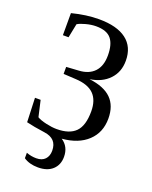

<svg xmlns="http://www.w3.org/2000/svg" viewBox="-157 -748 816 1030"><g transform="rotate(20 250.5 -233.5)"><path d="M189.5 196.8Q140.6 196.8 107.4 174.3V143.1Q134.8 153.8 164.1 153.8Q196.8 153.8 214.1 135.5Q231.4 117.2 231.4 86.4Q231.4 17.6 158.2 7.8Q94.2 -1 52.7 -11.2L47.4 -148.9H79.6L100.6 -57.1Q117.7 -46.4 152.1 -38.6Q186.5 -30.8 213.4 -30.8Q286.1 -30.8 321 -66.2Q356 -101.6 356 -183.1Q356 -247.6 322.3 -281Q288.6 -314.5 217.8 -317.9L147.9 -321.8V-361.8L217.8 -366.2Q274.9 -369.1 306.2 -402.1Q337.4 -435.1 337.4 -495.6Q337.4 -559.1 311.8 -590.3Q286.1 -621.6 225.1 -621.6Q198.2 -621.6 167.7 -613.5Q137.2 -605.5 121.6 -595.7L105.5 -515.6H73.2V-641.6Q154.8 -662.6 227.1 -662.6Q329.6 -662.6 383.5 -621.6Q437.5 -580.6 437.5 -501.5Q437.5 -437.5 397.5 -395.3Q357.4 -353 288.6 -342.8Q373.5 -332.5 414.6 -291.7Q455.6 -251 455.6 -178.2Q455.6 -98.6 402.8 -49.1Q350.1 0.5 257.3 8.3Q302.2 38.1 302.2 96.2Q302.2 141.6 272.5 169.2Q242.7 196.8 189.5 196.8Z"/></g></svg>

Font: Tinos
Style: Regular
Weight: 400
Designer: Steve Matteson
Foundry: Monotype Imaging Inc.
Version: Version 1.23